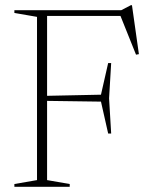

<svg xmlns="http://www.w3.org/2000/svg" viewBox="-20 -714 573 734"><path d="M405 -473 397 -338 405 -203.5H393.5L366 -325.5L149 -328.5V-347.5L366 -352L393.5 -473ZM480 -694H484.5L511 -507L500 -505L437 -662L466 -653H122.5V-675H443.5ZM160 -675V-25.5L246.5 -10.5V0H35V-10.5L121.5 -25.5V-649.5L35 -664.5V-675Z"/></svg>

Font: Newsreader 24pt ExtraLight
Style: Regular
Weight: 250
Designer: Hugues Gentile
Foundry: Production Type
Version: Version 1.003